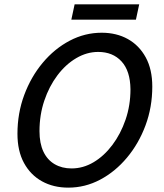

<svg xmlns="http://www.w3.org/2000/svg" viewBox="-20 -850 751 880"><path d="M60 -237Q60 -331 91 -414.5Q122 -498 176 -562.5Q230 -627 299.5 -663.5Q369 -700 446 -700Q514 -700 566 -671Q618 -642 648 -587Q678 -532 678 -453Q678 -359 647 -275.5Q616 -192 562 -127.5Q508 -63 439 -26.5Q370 10 293 10Q225 10 172.5 -19Q120 -48 90 -103Q60 -158 60 -237ZM161 -249Q161 -193 179 -155Q197 -117 230.5 -97.5Q264 -78 308 -78Q361 -78 409 -106.5Q457 -135 495 -185.5Q533 -236 555.5 -301.5Q578 -367 578 -441Q577 -525 537 -568.5Q497 -612 430 -612Q378 -612 329.5 -583.5Q281 -555 243 -504.5Q205 -454 183 -388.5Q161 -323 161 -249ZM307 -760 322 -830H618L603 -760Z"/></svg>

Font: Radio Canada
Style: Italic
Weight: 400
Italic angle: -12°
Designer: Charles Daoud, Etienne Aubert Bonn, Alexandre Saumier Demers, Jacques Le Bailly
Foundry: Radio-Canada
Version: Version 2.104;gftools[0.9.28.dev5+ged2979d]